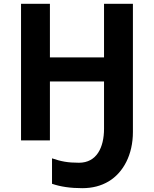

<svg xmlns="http://www.w3.org/2000/svg" viewBox="-20 -734 805 1004"><path d="M393 117C334 117 299 110 252 94V227C295 242 348 250 410 250C463 250 509 238 549 214C625 168 675 75 675 -44V-714H524V-434H241V-714H90V0H241V-308H524V-61C524 38 485 117 393 117Z"/></svg>

Font: Passageway
Style: Regular
Weight: 700
Foundry: Ascender Corporation
Version: Version 1.11